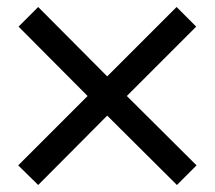

<svg xmlns="http://www.w3.org/2000/svg" viewBox="-20 -528 613 548"><path d="M540 -452 342 -254 541 -56 485 0 286 -198 89 0 32 -56 230 -254 33 -452 89 -508 286 -310 484 -508Z"/></svg>

Font: Keania One
Style: Regular
Weight: 400
Designer: Julia Petretta
Foundry: Julia Petretta
Version: Version 1.003